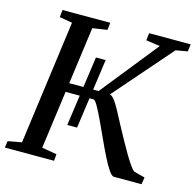

<svg xmlns="http://www.w3.org/2000/svg" viewBox="-108 -854 983 965"><g transform="rotate(15 384.0 -371.5)"><path d="M273 -191 324.5 -556H375L324 -191ZM566.5 0Q555.5 0 538.5 -25.2Q521.5 -50.5 501.8 -90.2Q482 -130 461.8 -174.8Q441.5 -219.5 422.8 -259.2Q404 -299 389.5 -324.2Q375 -349.5 367 -349.5H205L211 -396.5H381L619.5 -694.5L546.5 -705L551 -743H767.5L762.5 -705L701.5 -694.5L406.5 -356L434.5 -396Q445 -396 455.2 -386.2Q465.5 -376.5 476.8 -358.5Q488 -340.5 500.8 -316.2Q513.5 -292 529 -263Q548.5 -227 568 -191.2Q587.5 -155.5 605.2 -125.8Q623 -96 637 -76.2Q651 -56.5 659.5 -51.5L716.5 -36.5L710.5 0ZM-0.5 0 4.5 -35 76 -48 163 -693.5 96.5 -705 100.5 -743H349L344.5 -705L268.5 -693.5L181 -48L258.5 -35L255.5 0Z"/></g></svg>

Font: Merriweather 48pt
Style: Italic
Weight: 400
Italic angle: -7.8°
Version: Version 2.101